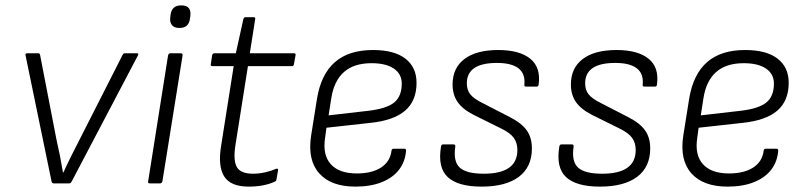

<svg xmlns="http://www.w3.org/2000/svg" viewBox="-20 -682 2996 714"><path d="M180 0Q174 0 172 -6L75 -476Q73 -484 82 -484H122Q128 -484 129 -478L190 -163Q197 -133 203 -102.5Q209 -72 214 -41H216Q230 -72 245 -102Q260 -132 276 -163L436 -478Q438 -482 440 -483Q442 -484 445 -484H489Q493 -484 494 -482Q495 -480 493 -476L246 -6Q243 0 237 0Z M537 0Q529 0 531 -8L605 -476Q607 -484 614 -484H651Q660 -484 659 -476L584 -8Q582 0 575 0ZM647 -578Q628 -578 619.5 -588.5Q611 -599 613 -616L614 -625Q616 -643 625.5 -652.5Q635 -662 654 -662Q674 -662 682 -652Q690 -642 688 -625L687 -616Q685 -597 675.5 -587.5Q666 -578 647 -578Z M905 12Q838 12 814 -25.5Q790 -63 802 -138L849 -436H770Q762 -436 764 -444L769 -477Q771 -484 778 -484H857L885 -611Q887 -618 893 -618H923Q931 -618 929 -611L909 -484H1073Q1081 -484 1079 -476L1073 -443Q1072 -436 1065 -436H902L855 -139Q847 -83 861.5 -59.5Q876 -36 921 -36Q943 -36 965.5 -41Q988 -46 1006 -54Q1015 -57 1014 -49L1008 -14Q1008 -9 1001 -6Q981 3 956.5 7.5Q932 12 905 12Z M1302 12Q1211 12 1167 -37.5Q1123 -87 1137 -178L1159 -316Q1174 -406 1225.5 -451Q1277 -496 1367 -496Q1446 -496 1487.5 -464Q1529 -432 1529 -374Q1529 -307 1486.5 -270.5Q1444 -234 1357 -225L1194 -207L1189 -170Q1179 -106 1210 -71.5Q1241 -37 1307 -37Q1363 -37 1397 -59Q1431 -81 1436 -122Q1437 -129 1444 -129H1484Q1490 -129 1490 -122Q1487 -81 1464 -51Q1441 -21 1399.5 -4.5Q1358 12 1302 12ZM1202 -253 1350 -270Q1418 -278 1446 -301Q1474 -324 1474 -371Q1474 -407 1444.5 -427Q1415 -447 1362 -447Q1296 -447 1259 -414Q1222 -381 1212 -317Z M1771 12Q1683 12 1645 -23.5Q1607 -59 1620 -137Q1621 -145 1628 -145H1667Q1674 -145 1673 -136Q1665 -81 1690 -58.5Q1715 -36 1779 -36Q1904 -36 1904 -124Q1904 -151 1890.5 -169.5Q1877 -188 1844 -204L1741 -255Q1700 -276 1681.5 -303Q1663 -330 1663 -368Q1663 -429 1707 -462.5Q1751 -496 1833 -496Q1912 -496 1952 -463.5Q1992 -431 1983 -367Q1982 -360 1976 -360H1936Q1929 -360 1930 -367Q1934 -408 1908 -428Q1882 -448 1828 -448Q1716 -448 1716 -372Q1716 -347 1729.5 -330.5Q1743 -314 1776 -298L1877 -246Q1920 -224 1939 -197Q1958 -170 1958 -130Q1958 -61 1909.5 -24.5Q1861 12 1771 12Z M2211 12Q2123 12 2085 -23.5Q2047 -59 2060 -137Q2061 -145 2068 -145H2107Q2114 -145 2113 -136Q2105 -81 2130 -58.5Q2155 -36 2219 -36Q2344 -36 2344 -124Q2344 -151 2330.5 -169.5Q2317 -188 2284 -204L2181 -255Q2140 -276 2121.5 -303Q2103 -330 2103 -368Q2103 -429 2147 -462.5Q2191 -496 2273 -496Q2352 -496 2392 -463.5Q2432 -431 2423 -367Q2422 -360 2416 -360H2376Q2369 -360 2370 -367Q2374 -408 2348 -428Q2322 -448 2268 -448Q2156 -448 2156 -372Q2156 -347 2169.5 -330.5Q2183 -314 2216 -298L2317 -246Q2360 -224 2379 -197Q2398 -170 2398 -130Q2398 -61 2349.5 -24.5Q2301 12 2211 12Z M2686 12Q2595 12 2551 -37.5Q2507 -87 2521 -178L2543 -316Q2558 -406 2609.5 -451Q2661 -496 2751 -496Q2830 -496 2871.5 -464Q2913 -432 2913 -374Q2913 -307 2870.5 -270.5Q2828 -234 2741 -225L2578 -207L2573 -170Q2563 -106 2594 -71.5Q2625 -37 2691 -37Q2747 -37 2781 -59Q2815 -81 2820 -122Q2821 -129 2828 -129H2868Q2874 -129 2874 -122Q2871 -81 2848 -51Q2825 -21 2783.5 -4.5Q2742 12 2686 12ZM2586 -253 2734 -270Q2802 -278 2830 -301Q2858 -324 2858 -371Q2858 -407 2828.5 -427Q2799 -447 2746 -447Q2680 -447 2643 -414Q2606 -381 2596 -317Z"/></svg>

Font: Sofia Sans Light
Style: Italic
Weight: 300
Italic angle: -9°
Version: Version 4.100-B